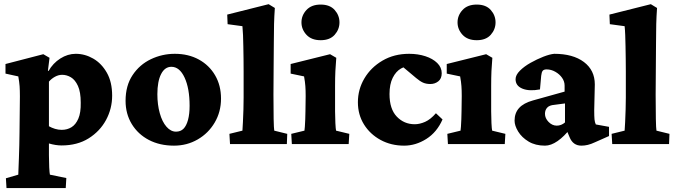

<svg xmlns="http://www.w3.org/2000/svg" viewBox="-20 -703 3298 937"><path d="M11.7 214.8 8.8 167 69.3 149.4Q69.3 142.6 70.3 120.6Q71.3 98.6 72.3 68.8Q73.2 39.1 74.2 6.3Q75.2 -26.4 75.2 -53.7L77.1 -232.4Q77.1 -261.7 75.7 -282.2Q74.2 -302.7 69.3 -330.1L6.8 -343.8V-390.6L191.4 -438.5L221.7 -420.9L213.9 -358.4L216.8 -356.4Q238.3 -394.5 274.4 -417.5Q310.5 -440.4 349.6 -440.4Q394.5 -440.4 435.1 -417Q475.6 -393.6 501.5 -348.1Q527.3 -302.7 527.3 -236.3Q527.3 -172.9 497.6 -117.7Q467.8 -62.5 412.6 -27.8Q357.4 6.8 280.3 6.8Q266.6 6.8 251 4.4Q235.4 2 218.8 -2.9V54.7Q218.8 85 220.2 113.3Q221.7 141.6 223.6 149.4L303.7 166L300.8 214.8ZM281.2 -69.3Q307.6 -69.3 328.6 -82Q349.6 -94.7 362.3 -124Q375 -153.3 374 -202.1Q374 -253.9 360.4 -283.7Q346.7 -313.5 326.2 -325.7Q305.7 -337.9 283.2 -337.9Q265.6 -337.9 248.5 -328.6Q231.4 -319.3 218.8 -304.7V-86.9Q232.4 -79.1 248.5 -74.2Q264.6 -69.3 281.2 -69.3Z M829.1 7.8Q759.8 7.8 706.5 -20Q653.3 -47.9 623 -97.7Q592.8 -147.5 592.8 -210.9Q592.8 -285.2 627 -336.4Q661.1 -387.7 716.3 -414.1Q771.5 -440.4 833 -440.4Q899.4 -440.4 950.2 -412.6Q1001 -384.8 1029.8 -335.4Q1058.6 -286.1 1058.6 -221.7Q1058.6 -157.2 1027.8 -105Q997.1 -52.7 944.8 -22.5Q892.6 7.8 829.1 7.8ZM838.9 -60.5Q861.3 -60.5 875.5 -74.7Q889.6 -88.9 897.5 -117.7Q905.3 -146.5 905.3 -186.5Q905.3 -271.5 880.9 -324.2Q856.4 -377 816.4 -377Q784.2 -377 766.1 -341.3Q748 -305.7 748 -243.2Q748 -192.4 759.8 -150.4Q771.5 -108.4 792.5 -84.5Q813.5 -60.5 838.9 -60.5Z M1102.5 0 1099.6 -49.8 1163.1 -65.4Q1164.1 -78.1 1165.5 -106.9Q1167 -135.7 1168 -168.9Q1168.9 -202.1 1168.9 -227.5V-352.5Q1168.9 -384.8 1168.5 -416.5Q1168 -448.2 1167.5 -477.5Q1167 -506.8 1166 -531.7Q1165 -556.6 1163.1 -575.2L1090.8 -585L1088.9 -631.8L1291 -682.6L1321.3 -664.1Q1318.4 -624 1317.4 -585.4Q1316.4 -546.9 1316.4 -499Q1316.4 -451.2 1315.4 -379.9L1314.5 -241.2Q1314.5 -169.9 1315.4 -123Q1316.4 -76.2 1318.4 -65.4L1381.8 -49.8L1379.9 0Z M1404.3 0 1401.4 -49.8 1465.8 -65.4Q1466.8 -69.3 1467.8 -85Q1468.8 -100.6 1469.7 -121.1Q1470.7 -141.6 1470.7 -161.1L1471.7 -234.4Q1471.7 -262.7 1470.2 -282.7Q1468.8 -302.7 1463.9 -330.1L1398.4 -343.8V-390.6L1590.8 -438.5L1621.1 -420.9Q1618.2 -388.7 1616.7 -356.4Q1615.2 -324.2 1615.2 -284.2V-159.2Q1615.2 -131.8 1616.7 -102.5Q1618.2 -73.2 1620.1 -65.4L1684.6 -49.8L1681.6 0ZM1544.9 -506.8Q1500 -506.8 1475.6 -533.2Q1451.2 -559.6 1451.2 -593.8Q1451.2 -627.9 1475.6 -654.3Q1500 -680.7 1544.9 -680.7Q1589.8 -680.7 1613.3 -654.3Q1636.7 -627.9 1636.7 -593.8Q1636.7 -559.6 1613.3 -533.2Q1589.8 -506.8 1544.9 -506.8Z M1952.1 7.8Q1888.7 7.8 1837.4 -20Q1786.1 -47.9 1756.3 -95.7Q1726.6 -143.6 1726.6 -204.1Q1726.6 -266.6 1758.3 -320.3Q1790 -374 1846.7 -407.2Q1903.3 -440.4 1976.6 -440.4Q2019.5 -440.4 2055.7 -428.7Q2091.8 -417 2113.8 -395.5Q2135.7 -374 2135.7 -345.7Q2135.7 -319.3 2119.1 -306.2Q2102.5 -293 2080.1 -293Q2059.6 -293 2044.4 -299.8Q2029.3 -306.6 2010.7 -322.3L1931.6 -388.7L1987.3 -377.9Q1961.9 -382.8 1937 -368.7Q1912.1 -354.5 1896.5 -323.2Q1880.9 -292 1880.9 -244.1Q1880.9 -170.9 1916.5 -133.8Q1952.1 -96.7 2003.9 -96.7Q2028.3 -96.7 2054.7 -108.4Q2081.1 -120.1 2107.4 -150.4L2139.6 -120.1Q2112.3 -57.6 2060.5 -24.9Q2008.8 7.8 1952.1 7.8Z M2166 0 2163.1 -49.8 2227.5 -65.4Q2228.5 -69.3 2229.5 -85Q2230.5 -100.6 2231.4 -121.1Q2232.4 -141.6 2232.4 -161.1L2233.4 -234.4Q2233.4 -262.7 2231.9 -282.7Q2230.5 -302.7 2225.6 -330.1L2160.2 -343.8V-390.6L2352.5 -438.5L2382.8 -420.9Q2379.9 -388.7 2378.4 -356.4Q2377 -324.2 2377 -284.2V-159.2Q2377 -131.8 2378.4 -102.5Q2379.9 -73.2 2381.8 -65.4L2446.3 -49.8L2443.4 0ZM2306.6 -506.8Q2261.7 -506.8 2237.3 -533.2Q2212.9 -559.6 2212.9 -593.8Q2212.9 -627.9 2237.3 -654.3Q2261.7 -680.7 2306.6 -680.7Q2351.6 -680.7 2375 -654.3Q2398.4 -627.9 2398.4 -593.8Q2398.4 -559.6 2375 -533.2Q2351.6 -506.8 2306.6 -506.8Z M2639.6 7.8Q2592.8 7.8 2559.6 -12.2Q2526.4 -32.2 2508.8 -61Q2491.2 -89.8 2491.2 -114.3Q2491.2 -151.4 2513.2 -175.8Q2535.2 -200.2 2581.1 -212.9L2735.4 -255.9V-285.2Q2735.4 -305.7 2723.1 -323.2Q2710.9 -340.8 2690.4 -352.5Q2669.9 -364.3 2647.5 -364.3Q2633.8 -364.3 2628.4 -357.4Q2623 -350.6 2621.1 -333L2615.2 -266.6Q2562.5 -256.8 2529.3 -270.5Q2496.1 -284.2 2496.1 -316.4Q2496.1 -336.9 2517.1 -357.9Q2538.1 -378.9 2569.3 -396.5Q2600.6 -414.1 2631.8 -426.3Q2663.1 -438.5 2684.6 -440.4Q2776.4 -440.4 2829.6 -400.4Q2882.8 -360.4 2882.8 -291L2879.9 -165Q2879.9 -134.8 2881.3 -120.1Q2882.8 -105.5 2887.7 -95.7L2952.1 -84V-39.1L2883.8 -8.8Q2865.2 0 2849.1 3.9Q2833 7.8 2817.4 7.8Q2776.4 7.8 2759.8 -33.2L2740.2 -80.1L2762.7 -75.2Q2733.4 -37.1 2701.2 -14.6Q2668.9 7.8 2639.6 7.8ZM2697.3 -89.8Q2708 -89.8 2718.3 -93.8Q2728.5 -97.7 2737.3 -105.5V-198.2L2685.5 -191.4Q2661.1 -189.5 2650.4 -177.7Q2639.6 -166 2639.6 -147.5Q2639.6 -126 2657.2 -107.9Q2674.8 -89.8 2697.3 -89.8Z M2967.8 0 2964.8 -49.8 3028.3 -65.4Q3029.3 -78.1 3030.8 -106.9Q3032.2 -135.7 3033.2 -168.9Q3034.2 -202.1 3034.2 -227.5V-352.5Q3034.2 -384.8 3033.7 -416.5Q3033.2 -448.2 3032.7 -477.5Q3032.2 -506.8 3031.2 -531.7Q3030.3 -556.6 3028.3 -575.2L2956.1 -585L2954.1 -631.8L3156.2 -682.6L3186.5 -664.1Q3183.6 -624 3182.6 -585.4Q3181.6 -546.9 3181.6 -499Q3181.6 -451.2 3180.7 -379.9L3179.7 -241.2Q3179.7 -169.9 3180.7 -123Q3181.6 -76.2 3183.6 -65.4L3247.1 -49.8L3245.1 0Z"/></svg>

Font: Crimson Pro ExtraBold
Style: Regular
Weight: 800
Designer: Jacques Le Bailly
Foundry: Baron von Fonthausen
Version: Version 1.003